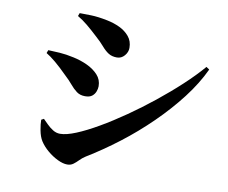

<svg xmlns="http://www.w3.org/2000/svg" viewBox="-83 -846 1165 980"><g transform="rotate(10 500.0 -356.0)"><path d="M324 30Q302 30 274 16.5Q246 3 220.5 -18.5Q195 -40 179 -65Q166 -86 160 -118Q154 -150 154 -172L167 -179Q177 -169 191.5 -154.5Q206 -140 223.5 -129Q241 -118 261 -118Q293 -118 343 -138.5Q393 -159 455 -195Q517 -231 584 -277.5Q651 -324 716.5 -376.5Q782 -429 839 -482Q896 -535 938 -584L954 -573Q918 -496 859.5 -420Q801 -344 727.5 -272Q654 -200 573 -138Q492 -76 410 -26Q393 -15 380.5 -2Q368 11 355 20.5Q342 30 324 30ZM353 -329Q327 -329 309 -342.5Q291 -356 274.5 -376Q258 -396 235 -417Q199 -453 171.5 -476Q144 -499 122 -512L128 -528Q156 -527 188 -525Q220 -523 261 -514Q299 -506 333.5 -490Q368 -474 390.5 -449.5Q413 -425 413 -391Q413 -378 407.5 -363.5Q402 -349 389.5 -339Q377 -329 353 -329ZM479 -552Q453 -552 435 -563.5Q417 -575 399.5 -595.5Q382 -616 355 -640Q325 -668 299 -689.5Q273 -711 247 -726L253 -742Q276 -742 312.5 -741Q349 -740 398 -730Q433 -723 463.5 -708.5Q494 -694 514 -670Q534 -646 534 -611Q534 -589 518 -570.5Q502 -552 479 -552Z"/></g></svg>

Font: Noto Serif JP ExtraBold
Style: Regular
Weight: 800
Designer: Ryoko NISHIZUKA 西塚涼子 (kana & ideographs); Frank Grießhammer (Latin, Greek & Cyrillic); Wenlong ZHANG 张文龙 (bopomofo); San
Foundry: Adobe
Version: Version 2.003-H1;hotconv 1.1.1;makeotfexe 2.6.0